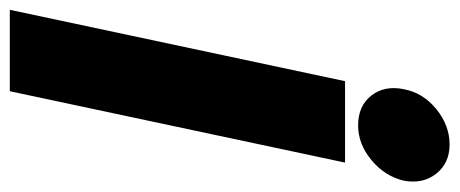

<svg xmlns="http://www.w3.org/2000/svg" viewBox="-288 -628 915 382"><g transform="rotate(90 169.0 -437.5)"><path d="M-2 0 140 -667H302L160 0ZM228 -693Q189 -693 168.5 -719.5Q148 -746 156 -784Q163 -822 195.5 -848.5Q228 -875 266 -875Q303 -875 324 -848.5Q345 -822 338 -784Q329 -746 297 -719.5Q265 -693 228 -693Z"/></g></svg>

Font: Epunda Sans ExtraBold
Style: Italic
Weight: 800
Italic angle: -12.0243°
Designer: Simon Atzbach
Foundry: typofactur
Version: Version 2.204; ttfautohint (v1.8.4.7-5d5b)